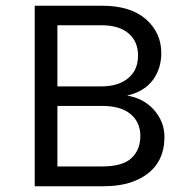

<svg xmlns="http://www.w3.org/2000/svg" viewBox="-20 -649 662 669"><path d="M101 0V-629H336Q435 -629 488.5 -582Q542 -535 542 -464Q542 -410 512.5 -370Q483 -330 423 -316Q482 -306 517.5 -265Q553 -224 553 -172Q553 -56 440 -15Q398 0 337 0ZM180 -69H335Q407 -69 438 -98Q469 -127 469 -175Q469 -223 435 -251.5Q401 -280 335 -280H180ZM180 -348H334Q392 -348 426.5 -376.5Q461 -405 461 -455Q461 -505 427.5 -533Q394 -561 334 -561H180Z"/></svg>

Font: Karmilla
Style: Bold
Weight: 700
Designer: Jonathan Pinhorn
Version: Version 1.000